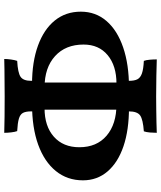

<svg xmlns="http://www.w3.org/2000/svg" viewBox="53 -810 759 905"><g transform="rotate(90 432.5 -357.5)"><path d="M258 2Q258 -12 260.5 -30Q263 -48 267 -59Q323 -62 342 -75Q361 -88 361 -125V-149L369 -175V-547L361 -569V-585Q361 -612 353.5 -626Q346 -640 326 -647Q306 -654 267 -656Q263 -666 261.5 -683.5Q260 -701 260 -717Q293 -716 337 -715Q381 -714 435 -714Q464 -714 496 -714.5Q528 -715 557.5 -715.5Q587 -716 606 -717Q606 -702 604.5 -684.5Q603 -667 599 -656Q543 -652 524 -638.5Q505 -625 505 -585V-568L497 -545V-174L505 -151V-125Q505 -100 512 -86.5Q519 -73 539.5 -67Q560 -61 598 -59Q602 -48 604 -30.5Q606 -13 606 2Q573 1 529.5 0.5Q486 0 434 0Q404 0 371 0.5Q338 1 308 1Q278 1 258 2ZM377 -129Q272 -129 195 -157Q118 -185 76.5 -236.5Q35 -288 35 -359Q35 -429 79 -480Q123 -531 203.5 -558.5Q284 -586 392 -586L374 -527Q290 -527 240 -485.5Q190 -444 190 -372Q190 -287 244.5 -237.5Q299 -188 392 -188ZM471 -129 490 -188Q575 -188 624.5 -232Q674 -276 674 -352Q674 -434 619.5 -480.5Q565 -527 472 -527L487 -586Q593 -586 669.5 -560Q746 -534 788 -485Q830 -436 830 -369Q830 -295 786 -241Q742 -187 662 -158Q582 -129 471 -129Z"/></g></svg>

Font: Vollkorn
Style: Bold
Weight: 700
Designer: Friedrich Althausen
Foundry: Friedrich Althausen
Version: Version 5.000